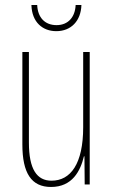

<svg xmlns="http://www.w3.org/2000/svg" viewBox="-20 -734 448 764"><path d="M304 -714H281C279 -667 252 -634 205 -634C158 -634 130 -665 128 -714H105C107 -645 150 -610 204 -610C263 -610 302 -651 304 -714ZM337 -527H311V-228C311 -82 261 -15 185 -15C127 -15 95 -60 95 -167V-527H69V-159C69 -45 105 10 183 10C268 10 300 -54 314 -112H316L317 0H337Z"/></svg>

Font: Noto Sans Sinhala ExtraCondensed Thin
Style: Regular
Weight: 100
Width: 2
Designer: Jelle Bosma - Monotype Design Team
Foundry: Monotype Imaging Inc.
Version: Version 2.006